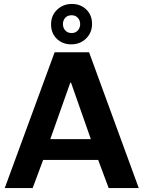

<svg xmlns="http://www.w3.org/2000/svg" viewBox="-20 -950 725 970"><path d="M4 0 256 -686H430L681 0H529L476 -142H198L145 0ZM234 -247H439L339 -532H335ZM340 -726Q296 -726 267 -754Q238 -782 238 -827Q238 -872 268.5 -901Q299 -930 343 -930Q387 -930 416 -902Q445 -874 445 -829Q445 -785 415 -755.5Q385 -726 340 -726ZM342 -783Q362 -783 373.5 -796.5Q385 -810 385 -828Q385 -847 373 -860Q361 -873 342 -873Q321 -873 309.5 -860Q298 -847 298 -828Q298 -809 310 -796Q322 -783 342 -783Z"/></svg>

Font: Chivo SemiBold
Style: Regular
Weight: 600
Designer: Hector Gatti
Foundry: Omnibus-Type
Version: Version 2.002